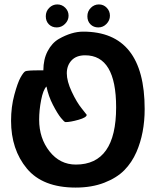

<svg xmlns="http://www.w3.org/2000/svg" viewBox="-20 -818 704 868"><path d="M322 30Q173 30 101.5 -56Q30 -142 30 -272Q30 -335 45 -390Q60 -445 73 -468Q86 -491 94 -495.5Q102 -500 157 -500H176Q176 -550 195.5 -587Q215 -624 246 -642Q304 -675 356 -675Q634 -675 634 -325Q634 -216 597 -131Q576 -83 542 -48.5Q508 -14 451.5 8Q395 30 322 30ZM505 -333Q505 -568 365 -568Q325 -568 303.5 -545Q282 -522 282 -486.5Q282 -451 304.5 -403Q327 -355 350 -327L372 -299Q372 -287 335 -276.5Q298 -266 276 -266Q271 -266 255.5 -285Q240 -304 219.5 -343.5Q199 -383 190 -427Q175 -412 166 -366Q157 -320 157 -277Q157 -193 204 -133.5Q251 -74 323 -74Q505 -74 505 -333ZM275 -783Q290 -768 290 -747Q290 -726 274 -710Q258 -694 236.5 -694Q215 -694 201 -708Q187 -722 187 -744.5Q187 -767 202.5 -782.5Q218 -798 239 -798Q260 -798 275 -783ZM462.5 -783Q477 -768 477 -747Q477 -726 461.5 -710Q446 -694 424.5 -694Q403 -694 389 -708Q375 -722 375 -744.5Q375 -767 390.5 -782.5Q406 -798 427 -798Q448 -798 462.5 -783Z"/></svg>

Font: Bubblegum Sans
Style: Regular
Weight: 400
Designer: Angel Koziupa and Alejandro Paul
Foundry: Angel Koziupa and Alejandro Paul
Version: Version 1.001